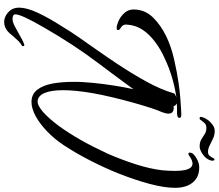

<svg xmlns="http://www.w3.org/2000/svg" viewBox="-86 -776 1073 942"><g transform="rotate(90 451.0 -305.5)"><path d="M88 211Q72 211 56.5 202.5Q41 194 29 178Q18 161 18 137Q18 101 42.5 47.5Q67 -6 114 -79Q133 -111 162.5 -154Q192 -197 223 -240Q243 -269 262 -296.5Q281 -324 296 -347Q343 -418 381.5 -488Q420 -558 439 -623L442 -626Q450 -631 458 -634L452 -633Q406 -626 359 -612Q312 -598 268 -577Q245 -567 224.5 -555Q204 -543 187 -530Q108 -471 102 -398Q101 -394 101 -388Q101 -377 106.5 -370Q112 -363 121 -358L123 -357Q128 -353 128 -348Q128 -340 116 -341Q104 -341 82.5 -350.5Q61 -360 44 -379Q27 -398 27 -424Q27 -480 68 -521Q140 -593 273 -623Q304 -630 333 -635.5Q362 -641 390 -645Q425 -650 460 -653Q495 -656 518 -657Q525 -657 530.5 -657.5Q536 -658 540 -658H543Q559 -658 559 -649Q559 -637 534 -637Q523 -637 512 -637Q501 -637 488 -636Q499 -630 502 -620H504Q507 -621 512 -621Q538 -619 538 -595Q538 -588 536 -580.5Q534 -573 531 -564Q522 -545 509.5 -506.5Q497 -468 483.5 -419.5Q470 -371 458 -320.5Q446 -270 438 -226Q423 -139 423 -78Q423 -18 437.5 14.5Q452 47 480 47Q498 47 529 21Q593 -35 668 -166Q686 -198 702.5 -231Q719 -264 735 -298Q765 -367 787 -436Q809 -505 816 -565Q817 -577 818 -593.5Q819 -610 819 -627Q819 -640 818 -652.5Q817 -665 815 -675Q807 -713 783 -713Q767 -713 745 -697Q740 -693 735 -693Q729 -693 729 -700Q729 -706 735 -716L736 -717Q746 -727 764.5 -736.5Q783 -746 802 -746Q849 -746 875.5 -714.5Q902 -683 902 -627Q902 -575 882.5 -502Q863 -429 830 -346Q802 -277 766.5 -208Q731 -139 692 -80Q662 -35 625 0.5Q588 36 550.5 56.5Q513 77 481 77Q443 77 421 49Q400 22 391 -23Q382 -68 382 -133Q382 -156 383.5 -178.5Q385 -201 387 -224Q392 -275 400 -326Q408 -377 418 -423Q403 -402 383 -375Q363 -348 343 -321L289 -249Q246 -192 201.5 -124.5Q157 -57 113 20Q51 127 51 156Q51 164 56 166Q63 170 72 170Q88 170 107.5 160Q127 150 148 138Q160 131 172 124.5Q184 118 195 114Q199 112 200 112Q207 112 207 119Q207 124 200 127Q193 130 181.5 141.5Q170 153 159.5 165.5Q149 178 144 184Q120 211 88 211ZM562 -748Q554 -748 554 -751Q554 -764 564 -780.5Q574 -797 590 -809.5Q606 -822 622 -822Q642 -822 659.5 -814Q677 -806 693.5 -797.5Q710 -789 726 -789Q738 -789 744.5 -796.5Q751 -804 760 -821Q763 -821 766 -819.5Q769 -818 769 -807Q763 -781 739.5 -764.5Q716 -748 699 -748Q678 -748 664 -756.5Q650 -765 638 -773Q626 -781 608 -781Q590 -781 581 -768.5Q572 -756 566 -749Z"/></g></svg>

Font: Birthstone Bounce Medium
Style: Regular
Weight: 500
Designer: Robert E. Leuschke
Foundry: Rob Leuschke
Version: Version 1.010; ttfautohint (v1.8.3)